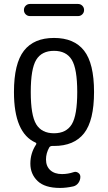

<svg xmlns="http://www.w3.org/2000/svg" viewBox="-20 -720 540 960"><path d="M338.9 -420.9Q311.5 -465.8 250 -465.8Q188.5 -465.8 161.1 -420.9Q133.8 -376 133.8 -259.8Q133.8 -143.6 161.1 -98.6Q188.5 -53.7 250 -53.7Q311.5 -53.7 338.9 -98.6Q366.2 -143.6 366.2 -259.8Q366.2 -376 338.9 -420.9ZM158.2 -6.8Q49.8 -54.7 49.8 -259.8Q49.8 -402.3 99.6 -466.3Q149.4 -530.3 250 -530.3Q350.6 -530.3 400.4 -466.8Q450.2 -403.3 450.2 -260.3Q450.2 -117.2 400.4 -53.7Q350.6 9.8 250 9.8H241.2Q231.4 9.8 226.6 16.6Q210 45.9 210 77.1Q210 111.3 231.4 130.9Q252.9 150.4 290 150.4Q319.3 150.4 348.6 140.6Q360.4 136.7 371.1 144Q381.8 151.4 381.8 164.1Q381.8 180.7 372.1 194.3Q362.3 208 346.7 211.9Q311.5 219.7 280.3 219.7Q204.1 219.7 168 185.1Q131.8 150.4 131.8 98.1Q131.8 45.9 160.2 2.9Q164.1 -3.9 158.2 -6.8ZM129.9 -700.2H370.1Q382.8 -700.2 391.6 -691.4Q400.4 -682.6 400.4 -669.9Q400.4 -657.2 391.6 -648.4Q382.8 -639.6 370.1 -639.6H129.9Q117.2 -639.6 108.4 -648.4Q99.6 -657.2 99.6 -669.9Q99.6 -682.6 108.4 -691.4Q117.2 -700.2 129.9 -700.2Z"/></svg>

Font: Rounded Mgen+ 1mn regular
Style: Regular
Weight: 400
Designer: [Source Han Sans]
Ryoko NISHIZUKA  (kana & ideographs); Paul D. Hunt (Latin, Greek & Cyrillic); Wenlong ZHANG  (bopomofo
Version: Version 1.059.20150602